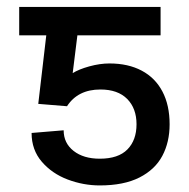

<svg xmlns="http://www.w3.org/2000/svg" viewBox="-20 -534 552 561"><path d="M91.8 -230.5 115.2 -430.7H36.1V-513.7H449.2V-430.7H206.1L192.4 -320.3Q210 -331.5 241 -340.1Q272 -348.6 299.8 -348.6Q354.5 -348.6 394 -327.6Q433.6 -306.6 454.6 -266.6Q475.6 -226.6 475.6 -170.9Q475.6 -118.7 454.3 -78.6Q433.1 -38.6 387.5 -15.4Q341.8 7.8 271.5 7.8Q223.6 7.8 177.7 -9.5Q131.8 -26.9 102.1 -61.5Q72.3 -96.2 72.3 -145.5L166 -153.3Q166 -115.7 195.1 -93Q224.1 -70.3 271.5 -70.3Q325.7 -70.3 352.3 -97.4Q378.9 -124.5 378.9 -170.9Q378.9 -217.3 351.6 -244.9Q324.2 -272.5 273.4 -272.5Q207.5 -272.5 175.8 -223.6Z"/></svg>

Font: Pretendard GOV
Style: Regular
Weight: 400
Designer: Base glyphs from Inter by Rasmus Andersson; Hangeul glyphs from Noto Sans CJK(Source Han Sans) by Jang Soo-young and Kan
Foundry: Kil Hyung-jin
Version: Version 1.309